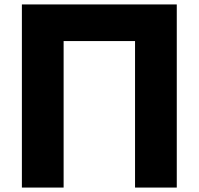

<svg xmlns="http://www.w3.org/2000/svg" viewBox="-20 -845 895 865"><path d="M266.6 -660H588.4V0H776.4V-825H588.4H266.6H78.6V0H266.6Z"/></svg>

Font: Hussar
Style: BdSuprExt
Weight: 700
Foundry: Cannot Into Space Fonts
Version: Version 2.00